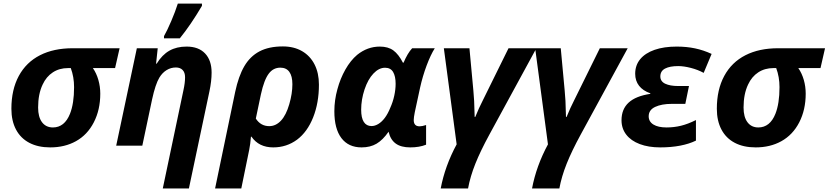

<svg xmlns="http://www.w3.org/2000/svg" viewBox="-20 -817 4648 1077"><path d="M43.9 -207Q43.9 -314 85.4 -390.9Q127 -467.8 204.6 -507.3Q281.2 -546.4 387.7 -546.4H650.9L625.5 -435.1H501Q521 -406.2 531.7 -368.9Q542.5 -331.5 542.5 -291.5Q542.5 -201.2 506.3 -130.9Q470.2 -60.5 405.8 -24.9Q343.3 9.8 261.7 9.8Q193.4 9.8 144.5 -15.9Q95.7 -41.5 69.8 -90.3Q43.9 -139.2 43.9 -207ZM372.6 -178.7Q395.5 -236.3 395.5 -328.1Q395.5 -385.7 377 -435.1H361.8Q313 -435.1 276.4 -411.1Q239.7 -387.2 219.2 -342.8Q193.8 -289.6 193.8 -213.9Q193.8 -160.6 215.8 -131.3Q237.8 -102.1 276.9 -102.1Q309.1 -102.1 333.3 -121.3Q357.4 -140.6 372.6 -178.7Z M1018.1 -383.8Q1018.1 -410.2 1004.4 -424.3Q990.7 -438.5 966.8 -438.5Q938.5 -438.5 914.6 -423.8Q890.6 -409.2 874 -381.8Q851.6 -344.7 833 -258.8L778.3 0H631.8L747.6 -546.4H864.7L855.5 -460H858.9Q889.6 -509.8 930.2 -532.7Q970.7 -555.7 1026.9 -555.7Q1093.8 -555.7 1130.4 -517.1Q1167 -478.5 1167 -409.7Q1167 -362.3 1154.8 -304.7L1039.6 240.2H893.1L1009.3 -312.5Q1018.1 -353 1018.1 -383.8ZM977.5 -796.9H1112.8V-784.2Q1049.8 -677.2 988.8 -602.1H899.9V-614.3Q917.5 -645 940.4 -698.5Q963.4 -752 977.5 -796.9Z M1566.9 -556.6Q1628.4 -556.6 1674.1 -530.3Q1719.7 -503.9 1744.4 -455.6Q1769 -407.2 1769 -342.3Q1769 -240.2 1736.6 -158.7Q1704.1 -77.1 1646.5 -33.7Q1587.4 9.8 1512.7 9.8Q1432.1 9.8 1390.6 -50.3H1387.7Q1384.3 -8.3 1377.9 23.4L1333.5 240.2H1186.5L1299.3 -301.8Q1317.9 -389.6 1350.3 -445.3Q1382.8 -501 1435.5 -528.8Q1488.3 -556.6 1566.9 -556.6ZM1602.5 -231.9Q1620.1 -292 1620.1 -344.7Q1620.1 -390.1 1603 -413.8Q1585.9 -437.5 1552.7 -437.5Q1513.2 -437.5 1488.3 -404.8Q1461.4 -370.1 1443.4 -287.1L1415 -151.9Q1442.4 -109.4 1490.2 -109.4Q1527.3 -109.4 1556.2 -140.4Q1585 -171.4 1602.5 -231.9Z M1855.5 -192.9Q1855.5 -255.4 1872.6 -316.4Q1888.7 -376.5 1917.5 -427.2Q1946.3 -478 1983.4 -509.3Q2041 -555.7 2110.4 -555.7Q2157.2 -555.7 2186.5 -534.2Q2215.8 -512.7 2240.2 -465.3H2243.7Q2266.1 -518.6 2292 -546.4H2418.9Q2395.5 -509.3 2373 -449.2Q2350.6 -389.2 2336.4 -325.2L2306.6 -187Q2300.8 -157.7 2300.8 -143.6Q2300.8 -108.4 2333.5 -108.4Q2348.1 -108.4 2370.1 -115.7V-5.4Q2332.5 9.8 2281.2 9.8Q2229 9.8 2199.5 -12Q2169.9 -33.7 2159.7 -78.1Q2127.4 -31.7 2092.3 -11Q2057.1 9.8 2008.3 9.8Q1934.6 9.8 1895 -42.5Q1855.5 -94.7 1855.5 -192.9ZM2138.2 -155.3Q2155.8 -178.7 2169.4 -212.9Q2183.6 -244.1 2191.4 -279.5Q2199.2 -314.9 2199.2 -347.2Q2199.2 -389.2 2185.1 -413.1Q2170.9 -437 2140.1 -437Q2105.5 -437 2074.7 -404.5Q2043.9 -372.1 2024.9 -315.4Q2005.9 -257.8 2005.9 -201.7Q2005.9 -155.8 2020.8 -132.8Q2035.6 -109.9 2064 -109.9Q2083 -109.9 2102.3 -121.6Q2121.6 -133.3 2138.2 -155.3Z M2541.5 -7.3 2469.7 -546.4H2613.3L2635.3 -309.1Q2638.2 -278.3 2639.6 -251Q2641.1 -223.6 2642.6 -161.1H2646Q2667.5 -213.9 2687.5 -252.4L2832.5 -546.4H2988.8L2725.1 -62Q2675.3 29.3 2646.5 101.3Q2617.7 173.3 2605.5 240.2H2452.1Q2476.1 113.8 2541.5 -7.3Z M3053.7 -7.3 2981.9 -546.4H3125.5L3147.5 -309.1Q3150.4 -278.3 3151.9 -251Q3153.3 -223.6 3154.8 -161.1H3158.2Q3179.7 -213.9 3199.7 -252.4L3344.7 -546.4H3501L3237.3 -62Q3187.5 29.3 3158.7 101.3Q3129.9 173.3 3117.7 240.2H2964.4Q2988.3 113.8 3053.7 -7.3Z M3466.3 -142.6Q3466.3 -204.6 3506.3 -241.5Q3546.4 -278.3 3627.9 -290.5V-293.5Q3586.4 -308.1 3564.7 -335.9Q3543 -363.8 3543 -403.3Q3543 -450.7 3571 -484.9Q3599.1 -519 3651.6 -537.4Q3704.1 -555.7 3775.9 -555.7Q3831.1 -555.7 3878.7 -545.7Q3926.3 -535.6 3971.7 -514.6L3927.2 -408.2Q3895 -425.8 3855.5 -436Q3815.9 -446.3 3784.2 -446.3Q3737.3 -446.3 3710.7 -432.4Q3684.1 -418.5 3684.1 -388.2Q3684.1 -360.4 3711.4 -347.4Q3738.8 -334.5 3783.2 -334.5H3844.7L3824.2 -234.4H3748.5Q3691.4 -234.4 3655 -217.3Q3618.7 -200.2 3618.7 -164.6Q3618.7 -134.8 3645.3 -118.4Q3671.9 -102.1 3719.2 -102.1Q3760.3 -102.1 3799.6 -111.6Q3838.9 -121.1 3883.8 -143.6V-28.3Q3846.2 -9.8 3795.4 0Q3744.6 9.8 3683.6 9.8Q3617.7 9.8 3568.6 -8.8Q3519.5 -27.3 3492.9 -61.8Q3466.3 -96.2 3466.3 -142.6Z M4001 -207Q4001 -314 4042.5 -390.9Q4084 -467.8 4161.6 -507.3Q4238.3 -546.4 4344.7 -546.4H4607.9L4582.5 -435.1H4458Q4478 -406.2 4488.8 -368.9Q4499.5 -331.5 4499.5 -291.5Q4499.5 -201.2 4463.4 -130.9Q4427.2 -60.5 4362.8 -24.9Q4300.3 9.8 4218.8 9.8Q4150.4 9.8 4101.6 -15.9Q4052.7 -41.5 4026.9 -90.3Q4001 -139.2 4001 -207ZM4329.6 -178.7Q4352.5 -236.3 4352.5 -328.1Q4352.5 -385.7 4334 -435.1H4318.8Q4270 -435.1 4233.4 -411.1Q4196.8 -387.2 4176.3 -342.8Q4150.9 -289.6 4150.9 -213.9Q4150.9 -160.6 4172.9 -131.3Q4194.8 -102.1 4233.9 -102.1Q4266.1 -102.1 4290.3 -121.3Q4314.5 -140.6 4329.6 -178.7Z"/></svg>

Font: Viking Open Sans
Style: Bold Italic
Weight: 700
Italic angle: -12°
Foundry: Ascender Corporation
Version: Version 2.000